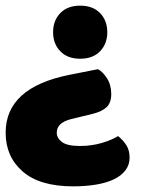

<svg xmlns="http://www.w3.org/2000/svg" viewBox="-39 -479 498 680"><path d="M341 -365Q341 -324 315.5 -297.5Q290 -271 245 -271Q200 -271 174.5 -297.5Q149 -324 149 -365Q149 -406 174.5 -432.5Q200 -459 245 -459Q290 -459 315.5 -432.5Q341 -406 341 -365ZM308 -234Q325 -225 340 -201.5Q355 -178 355 -146Q355 -115 338.5 -99.5Q322 -84 290 -76L212 -57Q162 -44 162 -9Q162 10 180.5 24Q199 38 244 38Q285 38 321 27.5Q357 17 379 3Q396 16 408 34.5Q420 53 420 79Q420 105 405 124.5Q390 144 363.5 156.5Q337 169 300 175Q263 181 220 181Q102 181 41.5 128.5Q-19 76 -19 -9Q-19 -169 207 -214Z"/></svg>

Font: Baloo Tammudu
Style: Regular
Weight: 400
Designer: Omkar Shende and Ek Type
Foundry: Ek Type
Version: Version 1.443;PS 1.000;hotconv 16.6.51;makeotf.lib2.5.65220;